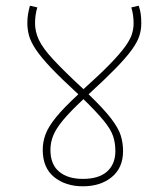

<svg xmlns="http://www.w3.org/2000/svg" viewBox="-20 -652 591 674"><path d="M412 -122Q412 -63 372.5 -30.5Q333 2 271 2Q210 2 170 -30.5Q130 -63 130 -126Q130 -153 139.5 -179.5Q149 -206 176 -239.5Q203 -273 255 -321Q195 -376 159 -414Q123 -452 105 -479.5Q87 -507 81.5 -528.5Q76 -550 76 -570Q76 -589 78.5 -603Q81 -617 85 -632L111 -626Q103 -600 103 -570Q103 -541 116.5 -512Q130 -483 167 -443Q204 -403 273 -339Q331 -391 366 -427Q401 -463 419 -488Q437 -513 443 -532Q449 -551 449 -570Q449 -600 441 -626L467 -632Q472 -617 474 -603Q476 -589 476 -570Q476 -547 469 -525.5Q462 -504 442.5 -477Q423 -450 386.5 -412.5Q350 -375 291 -321Q344 -270 370 -236Q396 -202 404 -176Q412 -150 412 -122ZM157 -126Q157 -75 187.5 -49.5Q218 -24 271 -24Q327 -24 356 -50Q385 -76 385 -122Q385 -150 377 -174Q369 -198 344.5 -228Q320 -258 273 -304Q227 -261 202 -231Q177 -201 167 -176.5Q157 -152 157 -126Z"/></svg>

Font: Noto Sans Devanagari Thin
Style: Regular
Weight: 100
Designer: Jelle Bosma - Monotype Design Team
Foundry: Monotype Imaging Inc.
Version: Version 2.004; ttfautohint (v1.8.4.7-5d5b)